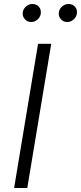

<svg xmlns="http://www.w3.org/2000/svg" viewBox="-20 -948 408 968"><path d="M238.3 -727.3 117.5 0H51.1L171.9 -727.3ZM318.2 -837Q299 -837 286.2 -852.1Q273.4 -867.2 277 -887.4Q280.2 -904.8 294.4 -916.4Q308.6 -927.9 324.9 -927.9Q346.2 -927.9 358.7 -913.5Q371.1 -899.1 367.2 -877.8Q364.3 -861.5 350.7 -849.3Q337 -837 318.2 -837ZM136.4 -837Q117.2 -837 104.4 -852.3Q91.6 -867.5 95.2 -887.4Q98 -904.8 112.4 -916.4Q126.8 -927.9 143.1 -927.9Q164.4 -927.9 176.5 -913.5Q188.6 -899.1 185.4 -877.8Q182.9 -861.9 169 -849.4Q155.2 -837 136.4 -837Z"/></svg>

Font: Inter UI Light
Style: Italic
Weight: 300
Italic angle: 9.39999°
Designer: Rasmus Andersson
Foundry: rsms
Version: 3.2;8d6f07862